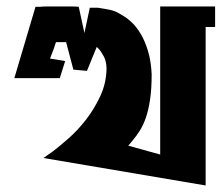

<svg xmlns="http://www.w3.org/2000/svg" viewBox="-20 -564 686 594"><path d="M475.6 -85.9V-543.9H645.5V-480.5H616.2V9.8L114.3 -75.2L143.6 -95.7Q164.1 -111.3 192.4 -136.2Q220.7 -161.1 246.1 -193.8Q271.5 -226.6 290 -266.1Q308.6 -305.7 309.6 -350.6Q309.6 -374 300.8 -390.1Q292 -406.2 284.2 -414.1L279.3 -418.9L249 -344.7L207 -348.6L184.6 -433.6H153.3L150.4 -425.8Q148.4 -418 144.5 -408.2Q140.6 -398.4 137.7 -390.6L134.8 -382.8L181.6 -375L165 -322.3H24.4L89.8 -543H104.5Q112.3 -543.9 121.1 -543.9Q129.9 -543.9 140.6 -543.9H184.6Q195.3 -543.9 205.6 -543.9Q215.8 -543.9 223.6 -543L241.2 -461.9L257.8 -540H283.2Q302.7 -537.1 319.3 -533.7Q335.9 -530.3 348.6 -522.5L363.3 -513.7Q375 -506.8 389.2 -493.2Q403.3 -479.5 416 -458Q428.7 -436.5 438 -405.8Q447.3 -375 449.2 -334Q449.2 -289.1 444.3 -256.3Q439.5 -223.6 431.2 -199.7Q422.9 -175.8 412.1 -159.2Q401.4 -142.6 391.6 -130.9L377 -113.3Z"/></svg>

Font: Shorif Bongobondhu ANSI V2
Style: Regular
Weight: 400
Designer: Shorif Uddin Shishir, Shorif art & Design, e-mail : shorifart@gmail.com, facebook : Shorif2001
Foundry: Lipighor Font Foundry
Version: Designed By Shorif Uddin Shishir | Build By Niladri Shekhar 